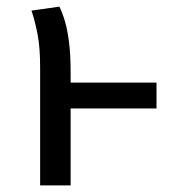

<svg xmlns="http://www.w3.org/2000/svg" viewBox="-20 -559 522 579"><path d="M452 -310V-232H164V-310ZM75 -527 159 -539Q168 -521 175.5 -496Q183 -471 188 -433Q193 -395 193 -339V0H101V-357Q101 -415 93.5 -454.5Q86 -494 75 -527Z"/></svg>

Font: Fira Sans Variable
Style: Regular
Weight: 400
Designer: Carrois Corporate & Edenspiekermann AG
Foundry: Carrois Corporate GbR & Edenspiekermann AG
Version: Version 4.202